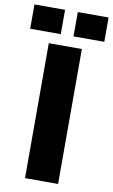

<svg xmlns="http://www.w3.org/2000/svg" viewBox="-138 -945 586 995"><g transform="rotate(10 155.0 -447.5)"><path d="M68 0V-710H242V0ZM-40 -767V-895H121V-767ZM188 -767V-895H350V-767Z"/></g></svg>

Font: Geist ExtBd
Style: Regular
Weight: 400
Designer: Basement.studio, Andrés Briganti, Mateo Zaragoza
Foundry: Basement.studio, Vercel, Andrés Briganti, Guido Ferreyra, Mateo Zaragoza
Version: Version 1.401